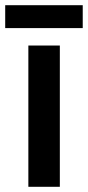

<svg xmlns="http://www.w3.org/2000/svg" viewBox="-36 -718 338 738"><path d="M282 -698H-16V-610H282ZM194 0V-543H73V0Z"/></svg>

Font: Noto Sans Thai SemCond SemBd
Style: Regular
Weight: 600
Width: 4
Designer: Monotype Design Team
Foundry: Monotype Imaging Inc.
Version: Version 2.002